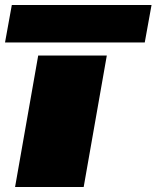

<svg xmlns="http://www.w3.org/2000/svg" viewBox="-21 -744 623 764"><path d="M-1 -575 26 -724H582L555 -575ZM39 0 131 -523H404L312 0Z"/></svg>

Font: Tomorrow ExtraBold
Style: Italic
Weight: 800
Italic angle: -10°
Designer: Tony de Marco, Monica Rizzolli
Foundry: Just in Type
Version: Version 2.002